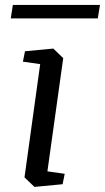

<svg xmlns="http://www.w3.org/2000/svg" viewBox="-20 -734 418 765"><path d="M79.6 -529.8 192.4 -540.5 231.9 -502.4 168.9 -51.3 237.8 -41.5 229.5 0 117.2 10.7 77.6 -27.3 140.1 -478.5 71.3 -488.3ZM31.2 -714.4H378.4L369.6 -660.6H22.9Z"/></svg>

Font: NoticiaText-Italic
Style: Italic
Weight: 400
Italic angle: -8°
Designer: JM Sole
Foundry: JM Sole
Version: Version 1.003